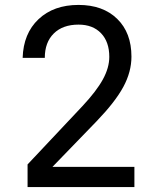

<svg xmlns="http://www.w3.org/2000/svg" viewBox="-20 -760 640 780"><path d="M92 0V-92L315 -329Q372 -390 398 -437.5Q424 -485 424 -529Q424 -590 390.5 -625Q357 -660 299 -660Q235 -660 198.5 -624Q162 -588 162 -525H72Q75 -624 136.5 -682Q198 -740 299 -740Q398 -740 456 -683.5Q514 -627 514 -530Q514 -468 481 -407Q448 -346 373 -268L193 -82H526V0Z"/></svg>

Font: JetBrains Mono
Style: Regular
Weight: 400
Monospace: yes
Designer: Philipp Nurullin, Konstantin Bulenkov
Foundry: JetBrains
Version: Version 2.001;December 29, 2023;FontCreator 11.5.0.2427 32-b